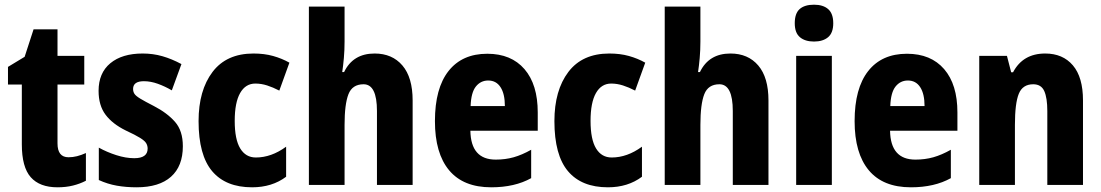

<svg xmlns="http://www.w3.org/2000/svg" viewBox="-20 -788 4692 818"><path d="M272 -118Q290 -118 308 -122.5Q326 -127 346 -136V-18Q321 -5 291 2.5Q261 10 225 10Q149 10 111 -33Q73 -76 73 -173V-428H14V-503L85 -546L123 -663H225V-550H339V-428H225V-177Q225 -118 272 -118Z M759 -165Q759 -80 708.5 -35Q658 10 562 10Q517 10 477.5 3Q438 -4 401 -21V-159Q435 -140 475.5 -127Q516 -114 552 -114Q609 -114 609 -155Q609 -167 603 -177.5Q597 -188 577 -200.5Q557 -213 516 -232Q459 -260 429.5 -299.5Q400 -339 400 -401Q400 -477 450 -518.5Q500 -560 588 -560Q632 -560 672 -548.5Q712 -537 753 -515L712 -403Q683 -420 652.5 -431Q622 -442 593 -442Q547 -442 547 -409Q547 -397 553 -388Q559 -379 578 -367.5Q597 -356 636 -336Q692 -307 725.5 -269Q759 -231 759 -165Z M1054 10Q942 10 884 -58.5Q826 -127 826 -272Q826 -403 885.5 -481.5Q945 -560 1060 -560Q1106 -560 1143.5 -549.5Q1181 -539 1213 -521L1170 -402Q1143 -416 1118 -424Q1093 -432 1068 -432Q1026 -432 1003 -391.5Q980 -351 980 -273Q980 -194 1003.5 -155.5Q1027 -117 1070 -117Q1136 -117 1199 -163V-35Q1139 10 1054 10Z M1448 -611Q1448 -574 1445 -540.5Q1442 -507 1438 -481H1446Q1484 -560 1576 -560Q1651 -560 1694.5 -509Q1738 -458 1738 -360V0H1586V-315Q1586 -429 1529 -429Q1481 -429 1464.5 -386.5Q1448 -344 1448 -256V0H1296V-760H1448Z M2056 -559Q2158 -559 2214.5 -493.5Q2271 -428 2271 -309V-231H1984Q1986 -108 2092 -108Q2133 -108 2168.5 -118Q2204 -128 2243 -150V-29Q2173 10 2073 10Q1954 10 1893.5 -62.5Q1833 -135 1833 -272Q1833 -412 1891 -485.5Q1949 -559 2056 -559ZM2060 -445Q2028 -445 2007.5 -419.5Q1987 -394 1985 -336H2131Q2131 -388 2112.5 -416.5Q2094 -445 2060 -445Z M2570 10Q2458 10 2400 -58.5Q2342 -127 2342 -272Q2342 -403 2401.5 -481.5Q2461 -560 2576 -560Q2622 -560 2659.5 -549.5Q2697 -539 2729 -521L2686 -402Q2659 -416 2634 -424Q2609 -432 2584 -432Q2542 -432 2519 -391.5Q2496 -351 2496 -273Q2496 -194 2519.5 -155.5Q2543 -117 2586 -117Q2652 -117 2715 -163V-35Q2655 10 2570 10Z M2964 -611Q2964 -574 2961 -540.5Q2958 -507 2954 -481H2962Q3000 -560 3092 -560Q3167 -560 3210.5 -509Q3254 -458 3254 -360V0H3102V-315Q3102 -429 3045 -429Q2997 -429 2980.5 -386.5Q2964 -344 2964 -256V0H2812V-760H2964Z M3448 -768Q3487 -768 3508.5 -749Q3530 -730 3530 -689Q3530 -648 3508 -629.5Q3486 -611 3448 -611Q3410 -611 3388 -629.5Q3366 -648 3366 -689Q3366 -731 3387 -749.5Q3408 -768 3448 -768ZM3524 -550V0H3372V-550Z M3844 -559Q3946 -559 4002.5 -493.5Q4059 -428 4059 -309V-231H3772Q3774 -108 3880 -108Q3921 -108 3956.5 -118Q3992 -128 4031 -150V-29Q3961 10 3861 10Q3742 10 3681.5 -62.5Q3621 -135 3621 -272Q3621 -412 3679 -485.5Q3737 -559 3844 -559ZM3848 -445Q3816 -445 3795.5 -419.5Q3775 -394 3773 -336H3919Q3919 -388 3900.5 -416.5Q3882 -445 3848 -445Z M4433 -560Q4508 -560 4551 -509.5Q4594 -459 4594 -360V0H4442V-315Q4442 -371 4429 -400Q4416 -429 4382 -429Q4337 -429 4320.5 -388.5Q4304 -348 4304 -256V0H4152V-550H4270L4288 -480H4296Q4338 -560 4433 -560Z"/></svg>

Font: Noto Sans Condensed ExtraBold
Style: Regular
Weight: 800
Width: 3
Designer: Monotype Design Team
Foundry: Monotype Imaging Inc.
Version: Version 2.013; ttfautohint (v1.8.4.7-5d5b)